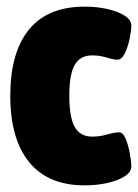

<svg xmlns="http://www.w3.org/2000/svg" viewBox="-20 -551 416 579"><path d="M235 8Q125 8 68 -62Q11 -132 11 -262Q11 -393 67.5 -462Q124 -531 235 -531Q271 -531 303 -524Q335 -517 355.5 -504Q376 -491 376 -474Q376 -459 371 -434.5Q366 -410 356.5 -390.5Q347 -371 335 -371Q322 -371 301.5 -377.5Q281 -384 258 -384Q222 -384 205.5 -355.5Q189 -327 189 -262Q189 -197 205.5 -168Q222 -139 258 -139Q281 -139 303.5 -145.5Q326 -152 339 -152Q351 -152 359 -132.5Q367 -113 371.5 -88.5Q376 -64 376 -49Q376 -32 355.5 -19Q335 -6 303 1Q271 8 235 8Z"/></svg>

Font: Asap Condensed Black
Style: Regular
Weight: 900
Width: 3
Designer: Pablo Cosgaya
Foundry: Omnibus-Type
Version: Version 3.001; ttfautohint (v1.8.4.7-5d5b)